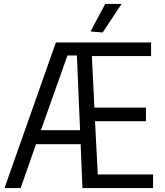

<svg xmlns="http://www.w3.org/2000/svg" viewBox="-20 -956 839 976"><path d="M440 -796 515 -936H598L502 -791ZM5 -6 264 -740H748V-671H447L460 -409H722V-340H463L477 -69H758V0H399L390 -223H163L85 0H5ZM188 -294H387L371 -674H323Z"/></svg>

Font: Encode Sans Condensed
Style: Regular
Weight: 400
Designer: Pablo Impallari, Andres Torresi
Foundry: Pablo Impallari, Andres Torresi
Version: Version 1.000; ttfautohint (v1.00) -l 8 -r 50 -G 200 -x 14 -